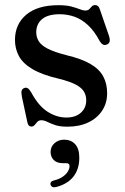

<svg xmlns="http://www.w3.org/2000/svg" viewBox="-20 -500 506 776"><path d="M248 -25Q285.5 -25 307 -44.5Q328.5 -64 328.5 -94.5Q328.5 -114 319.5 -129.5Q310.5 -145 286.8 -157.8Q263 -170.5 219 -181.5Q150 -197.5 111 -220.8Q72 -244 56.2 -273.8Q40.5 -303.5 40.5 -338.5Q40.5 -402 86 -440.5Q131.5 -479 216 -479Q247.5 -479 267.8 -473.8Q288 -468.5 301.5 -463Q315 -457.5 325 -457.5Q335.5 -457.5 340.8 -463Q346 -468.5 351 -474Q356 -479.5 365 -479.5Q371 -479.5 375.8 -475.5Q380.5 -471.5 384 -461L420.5 -355Q425 -341.5 423.2 -332.8Q421.5 -324 412 -320Q403 -316.5 396.2 -320Q389.5 -323.5 383.5 -333Q361.5 -374.5 335.5 -398.5Q309.5 -422.5 280.8 -432.5Q252 -442.5 221 -442.5Q174 -442.5 150.2 -422.8Q126.5 -403 126.5 -369.5Q126.5 -350 136.5 -333.5Q146.5 -317 173 -303.2Q199.5 -289.5 248.5 -277Q309.5 -262.5 345.5 -241.5Q381.5 -220.5 397.2 -191.2Q413 -162 413 -123Q413 -83.5 393 -53Q373 -22.5 337 -5.2Q301 12 252.5 12Q222 12 203 5.5Q184 -1 171.2 -7.5Q158.5 -14 147 -14Q137 -14 131 -7.5Q125 -1 120 5.2Q115 11.5 106.5 11.5Q101 11.5 96.8 7.5Q92.5 3.5 90.5 -6.5L69 -106.5Q65.5 -124 67.2 -132.2Q69 -140.5 77.5 -144Q86 -147.5 92.8 -142.8Q99.5 -138 106.5 -126Q135.5 -72 172.2 -48.5Q209 -25 248 -25ZM234 159.5Q209.5 159.5 197 146.5Q184.5 133.5 184.5 114.5Q184.5 92.5 200.5 78.5Q216.5 64.5 239.5 64.5Q266.5 64.5 283.5 82.5Q300.5 100.5 300.5 137.5Q300.5 183.5 276.8 213.8Q253 244 206.5 256Q197.5 258 192 255.5Q186.5 253 184.5 247Q182.5 241.5 185.8 236.5Q189 231.5 197.5 229.5Q219.5 224 233.2 214.5Q247 205 254 193.5Q261 182 261 171Q261 159.5 248 159.5Z"/></svg>

Font: Fraunces 16pt
Style: Regular
Weight: 400
Version: Version 1.000;[b76b70a41]